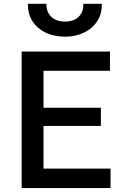

<svg xmlns="http://www.w3.org/2000/svg" viewBox="-20 -964 652 984"><path d="M91 0V-700H543.5V-601H203V-412H497V-318.5H203V-100H546.5V0ZM313.5 -776Q256 -776 212.5 -797.5Q169 -819 146 -855.8Q123 -892.5 123 -938.5Q123 -941.5 123 -944.5H218Q218 -941.5 218 -939Q218 -902 243.2 -877.8Q268.5 -853.5 313.5 -853.5Q358.5 -853.5 382.8 -877.5Q407 -901.5 407 -937.5Q407 -941 407 -944.5H502Q502 -941.5 502 -939Q502 -893 478.5 -856Q455 -819 411.8 -797.5Q368.5 -776 313.5 -776Z"/></svg>

Font: Geologica EX
Style: Regular
Weight: 400
Designer: Sindre Bremnes, Frode Helland
Foundry: Monokrom Skriftforlag AS
Version: Version 1.010;gftools[0.9.28]